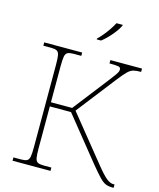

<svg xmlns="http://www.w3.org/2000/svg" viewBox="-134 -1025 927 1119"><g transform="rotate(15 330.0 -465.5)"><path d="M341 -810V-815Q353 -826 370 -846Q387 -866 402.5 -889Q418 -912 428 -931H466V-929Q456 -904 427 -869Q398 -834 367 -810ZM50 0V-20H96Q120 -20 131.5 -26Q143 -32 146.5 -51Q150 -70 150 -108V-606Q150 -645 146.5 -663.5Q143 -682 131.5 -688Q120 -694 96 -694H50V-714H279V-694H233Q209 -694 197 -688Q185 -682 181.5 -663.5Q178 -645 178 -606V-387H306L469 -597Q491 -625 501 -639.5Q511 -654 514 -661Q517 -668 517 -675Q517 -689 501 -691.5Q485 -694 449 -694V-714H640V-694Q611 -694 594 -689.5Q577 -685 559.5 -668Q542 -651 511 -611L329 -377L548 -106Q590 -54 612 -37Q634 -20 653 -20H660V0H649Q628 0 611 -7Q594 -14 572.5 -36.5Q551 -59 514 -104L306 -362H178V-108Q178 -70 181.5 -51Q185 -32 197 -26Q209 -20 233 -20H279V0Z"/></g></svg>

Font: Noto Serif Thin
Style: Regular
Weight: 100
Designer: Monotype Design Team
Foundry: Monotype Imaging Inc.
Version: Version 2.015